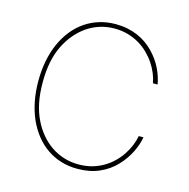

<svg xmlns="http://www.w3.org/2000/svg" viewBox="-109 -842 941 958"><g transform="rotate(15 361.5 -363.5)"><path d="M110.4 -559.3Q129.6 -601.6 156.2 -634.6Q182.9 -667.6 216.3 -690.3Q249.6 -713.1 289.2 -725.1Q328.8 -737.2 373.6 -737.2Q405.5 -737.2 433.9 -731.4Q462.4 -725.5 486.9 -715Q511.4 -704.5 532.1 -690Q552.9 -675.4 570.3 -657.7Q605.8 -621.1 625.5 -580.4Q645.2 -539.8 652 -500H627.8Q623.6 -524.1 613.3 -549.4Q603 -574.6 587 -598.4Q571 -622.2 549.5 -643.3Q528.1 -664.4 501.2 -680.2Q474.4 -696 442.5 -705.3Q410.5 -714.5 373.6 -714.5Q332.7 -714.5 296.9 -702.9Q261 -691.4 230.8 -670.3Q200.6 -649.1 176.1 -619.9Q151.6 -590.6 133.9 -555Q95.2 -478 95.2 -363.6Q95.2 -304.7 104.8 -257.8Q114.3 -210.9 133.9 -171.2Q151.3 -135.7 175.8 -106.4Q200.3 -77.1 230.6 -56.3Q261 -35.5 297.1 -24.1Q333.1 -12.8 373.6 -12.8Q410.9 -12.8 442.8 -21.8Q474.8 -30.9 501.6 -46.7Q528.4 -62.5 549.7 -83.5Q571 -104.4 586.8 -128.2Q602.6 -152 612.9 -177.4Q623.2 -202.8 627.8 -227.3H652Q645.2 -188.6 625 -147.7Q604.8 -106.9 570.3 -70.3Q536.2 -34.1 486.9 -12.1Q437.5 9.9 373.6 9.9Q327.8 9.9 287.8 -2.5Q247.9 -14.9 214.7 -38Q181.5 -61.1 155.2 -94.1Q128.9 -127.1 110.4 -168Q72.4 -254.6 72.4 -363.6Q72.4 -472.7 110.4 -559.3Z"/></g></svg>

Font: Inter P Thin
Style: Regular
Weight: 100
Designer: Rasmus Andersson
Foundry: rsms
Version: Version 3.018;git-588b23468